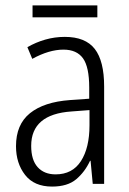

<svg xmlns="http://www.w3.org/2000/svg" viewBox="-20 -678 475 708"><path d="M219 -542Q295 -542 329.5 -497.5Q364 -453 364 -359V0H322L314 -85H312Q293 -44 261 -17Q229 10 172 10Q106 10 72.5 -33Q39 -76 39 -139Q39 -219 90.5 -260.5Q142 -302 238 -309L309 -314V-355Q309 -431 286 -463Q263 -495 214 -495Q161 -495 99 -461L81 -504Q112 -522 147 -532Q182 -542 219 -542ZM244 -267Q95 -257 95 -140Q95 -88 119 -61.5Q143 -35 185 -35Q247 -35 278.5 -84Q310 -133 310 -216V-272ZM339 -658V-614H100V-658Z"/></svg>

Font: Noto Sans Gujarati UI Condensed Light
Style: Regular
Weight: 300
Width: 3
Designer: Jelle Bosma - Monotype Design Team, Universal Thirst
Foundry: Monotype Imaging Inc.
Version: Version 2.106; ttfautohint (v1.8.4.7-5d5b)